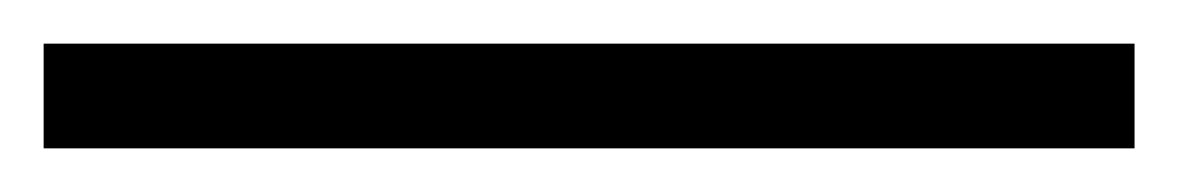

<svg xmlns="http://www.w3.org/2000/svg" viewBox="-20 -20 540 88"><path d="M0 48H500V0H0Z"/></svg>

Font: Malon Grotesk
Style: Regular
Weight: 400
Designer: Julieta Ulanovsky
Foundry: Julieta Ulanovsky
Version: Version 7.200